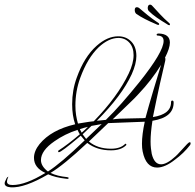

<svg xmlns="http://www.w3.org/2000/svg" viewBox="-161 -697 839 825"><path d="M519 -590Q516 -590 510 -593Q484 -604 462.5 -615Q441 -626 424 -638Q418 -644 418 -654Q418 -666 427 -666Q434 -666 441 -659Q455 -647 474 -631.5Q493 -616 520 -598Q523 -597 523 -592Q523 -590 519 -590ZM565 -589Q562 -589 557 -593Q532 -608 512.5 -621.5Q493 -635 478 -650Q473 -656 474 -666Q476 -678 485 -677Q491 -676 497 -668Q510 -654 526.5 -636Q543 -618 567 -597Q570 -595 569 -590Q569 -588 565 -589ZM-114 108Q-141 106 -141 91Q-141 84 -135 74Q-132 65 -125 62Q-131 75 -131 83Q-131 98 -107 98Q-51 98 34 46Q-15 24 -15 -19Q-15 -48 9 -78Q59 -139 162 -163Q149 -201 149 -249Q149 -310 169 -364Q201 -453 254 -500Q300 -541 347 -541Q381 -541 403 -518.5Q425 -496 425 -456Q425 -423 405 -378Q362 -285 255 -178L294 -182Q328 -215 363.5 -255.5Q399 -296 437 -343Q542 -474 542 -521Q542 -543 518 -544Q512 -544 512 -548Q512 -553 522 -553Q569 -551 569 -514Q569 -490 548 -449Q551 -445 549 -436Q540 -399 526.5 -338.5Q513 -278 496 -194Q574 -206 574 -258Q574 -265 580 -265Q583 -265 585 -260Q588 -193 494 -178Q490 -152 488 -130Q486 -108 486 -89Q486 -73 487.5 -60Q489 -47 491 -36Q502 9 531 9Q556 9 593 -25Q600 -31 612 -44.5Q624 -58 643 -78Q651 -86 654 -86Q658 -86 658 -81Q658 -78 656 -74Q642 -56 626 -40.5Q610 -25 591 -11Q548 23 514 23Q466 23 452 -46Q449 -60 449 -79Q449 -119 461 -174Q435 -173 395.5 -171.5Q356 -170 304 -168L221 -89Q258 -58 316 -58Q356 -58 376 -78Q378 -81 381 -78Q383 -75 381 -73Q359 -51 316 -51Q255 -51 214 -83Q113 12 56 46Q85 60 127 64Q134 65 134 68Q134 73 123 71Q77 66 46 52Q-55 111 -114 108ZM174 -166Q188 -168 205 -171Q222 -174 242 -176Q344 -281 392 -381Q413 -425 413 -460Q413 -494 394.5 -514Q376 -534 348 -534Q306 -534 263 -494Q215 -448 184 -363Q163 -306 163 -243Q163 -221 166 -202Q169 -183 174 -166ZM323 -184Q336 -186 354 -187Q372 -188 394 -188Q420 -189 438 -189Q456 -189 464 -190Q470 -214 479 -244Q488 -274 498 -309L531 -418Q490 -352 435 -294Q421 -278 392.5 -251Q364 -224 323 -184ZM209 -100 276 -164 232 -156 194 -120Q198 -115 201.5 -110Q205 -105 209 -100ZM190 -127Q197 -133 203.5 -139Q210 -145 217 -152Q208 -150 199 -147.5Q190 -145 182 -142ZM45 40Q72 23 111.5 -10.5Q151 -44 203 -94Q194 -104 186 -114L179 -108Q102 -43 92 -43Q89 -43 89 -46Q88 -48 90 -50Q129 -75 182 -120Q177 -128 172 -139Q117 -121 73 -90Q15 -50 15 -9Q15 17 45 40ZM519 -590Q516 -590 510 -593Q484 -604 462.5 -615Q441 -626 424 -638Q418 -644 418 -654Q418 -666 427 -666Q434 -666 441 -659Q455 -647 474 -631.5Q493 -616 520 -598Q523 -597 523 -592Q523 -590 519 -590Z"/></svg>

Font: Passions Conflict
Style: Regular
Weight: 400
Designer: Robert E. Leuschke
Foundry: Robert E. Leuschke
Version: Version 1.010; ttfautohint (v1.8.3)